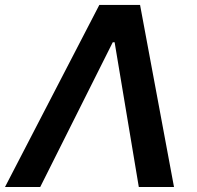

<svg xmlns="http://www.w3.org/2000/svg" viewBox="-41 -747 785 767"><path d="M355.8 -727.3H518.5L654.1 0H513.5L416.9 -578.1H409.4L119.7 0H-21Z"/></svg>

Font: Inter P Semi Bold
Style: Italic
Weight: 600
Italic angle: 9.39999°
Designer: Rasmus Andersson
Foundry: rsms
Version: Version 3.018;git-588b23468